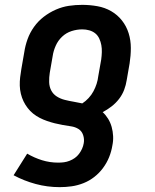

<svg xmlns="http://www.w3.org/2000/svg" viewBox="-20 -558 640 791"><path d="M226 213Q175 213 127 200Q79 187 36 164L92 75Q121 92 153 102Q185 112 220 112Q232 112 243.5 110.5Q255 109 266.5 104.5Q278 100 288 93Q298 86 305.5 76Q313 66 318 55Q323 44 325 32Q328 15 322.5 -1.5Q317 -18 303.5 -26.5Q290 -35 273 -37.5Q256 -40 239 -43Q222 -46 206 -50Q190 -54 174 -59.5Q158 -65 143.5 -72.5Q129 -80 116.5 -90Q104 -100 94 -113Q84 -126 77 -140.5Q70 -155 66 -171.5Q62 -188 61.5 -205Q61 -222 63 -239.5Q65 -257 68 -274L80 -343Q84 -370 93.5 -396.5Q103 -423 120 -447Q137 -471 160.5 -489Q184 -507 210.5 -518.5Q237 -530 264 -534Q291 -538 319 -538Q350 -538 381 -532.5Q412 -527 438 -512Q464 -497 482.5 -473.5Q501 -450 510 -421Q519 -392 519 -360.5Q519 -329 514 -297L502 -228Q499 -208 491.5 -188Q484 -168 470.5 -150.5Q457 -133 439.5 -119.5Q422 -106 403 -96Q416 -84 425.5 -68.5Q435 -53 440 -35Q445 -17 446 2.5Q447 22 443 41Q439 66 429.5 89.5Q420 113 404.5 134Q389 155 368.5 171Q348 187 324 196.5Q300 206 275.5 209.5Q251 213 226 213ZM319 -132Q333 -141 345 -154Q357 -167 365 -182Q373 -197 378 -212.5Q383 -228 385 -245L397 -313Q399 -328 399.5 -343Q400 -358 397.5 -372Q395 -386 389 -399Q383 -412 372.5 -420.5Q362 -429 348 -433Q334 -437 319 -437Q297 -437 275 -430Q253 -423 236 -407Q219 -391 209.5 -369.5Q200 -348 197 -327L185 -258Q182 -239 182.5 -220Q183 -201 191 -185.5Q199 -170 214 -160.5Q229 -151 247 -146.5Q265 -142 283 -139Q301 -136 319 -132Z"/></svg>

Font: Iosevka Curly Slab ExObl
Style: Bold
Weight: 700
Width: 7
Italic angle: -9°
Monospace: yes
Designer: Belleve Invis
Foundry: Belleve Invis
Version: Version 11.0.0; ttfautohint (v1.8.3)